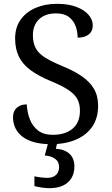

<svg xmlns="http://www.w3.org/2000/svg" viewBox="-20 -744 584 1004"><path d="M247 10Q198 10 160.5 0Q123 -10 98 -29Q73 -48 60.5 -74Q48 -100 48 -131Q48 -151 56.5 -166Q65 -181 81 -189.5Q97 -198 120 -198Q122 -157 136 -120.5Q150 -84 179 -61.5Q208 -39 255 -39Q322 -39 360 -71.5Q398 -104 398 -165Q398 -202 383.5 -227.5Q369 -253 335.5 -275Q302 -297 243 -321Q181 -347 140 -377Q99 -407 79 -447.5Q59 -488 59 -543Q59 -600 87.5 -640.5Q116 -681 165.5 -702.5Q215 -724 278 -724Q338 -724 379.5 -708Q421 -692 443 -666.5Q465 -641 465 -612Q465 -580 443.5 -563.5Q422 -547 386 -547Q386 -578 375.5 -607Q365 -636 340.5 -655Q316 -674 274 -674Q216 -674 184 -643Q152 -612 152 -560Q152 -520 166.5 -492.5Q181 -465 215 -443.5Q249 -422 307 -398Q366 -374 407.5 -345.5Q449 -317 471 -280Q493 -243 493 -191Q493 -127 463 -82.5Q433 -38 377.5 -14Q322 10 247 10ZM237 240Q221 240 199.5 237Q178 234 160 229V178Q178 182 196.5 184Q215 186 228 186Q257 186 273 170.5Q289 155 289 130Q289 101 267.5 86Q246 71 214 69L235 -9H282L272 34Q305 36 326.5 48Q348 60 358.5 79.5Q369 99 369 126Q369 179 335 209.5Q301 240 237 240Z"/></svg>

Font: Noto Serif Malayalam
Style: Regular
Weight: 400
Designer: Indian type Foundry, Jelle Bosma, Monotype Design Team
Foundry: Monotype Imaging Inc.
Version: Version 2.103